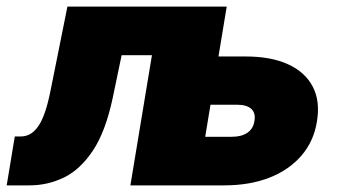

<svg xmlns="http://www.w3.org/2000/svg" viewBox="-48 -559 1017 579"><path d="M-27.8 0 -3.4 -147.5H14.6Q30.8 -147.5 43.9 -155.3Q57.1 -163.1 68.1 -179.4Q79.1 -195.8 87.9 -221.7Q96.7 -247.6 104 -283.7L155.3 -539.1H630.4L541 0H345.2L410.2 -392.6H318.8L292 -264.2Q270.5 -162.6 232.4 -105.2Q194.3 -47.9 145.3 -23.9Q96.2 0 41 0ZM527.8 -388.7H692.4Q769.5 -388.7 821 -365Q872.6 -341.3 895.3 -297.4Q918 -253.4 907.7 -192.4Q898.4 -133.3 861.1 -89.8Q823.7 -46.4 764.4 -23.2Q705.1 0 627.9 0H350.6L439.5 -539.1H635.7L570.8 -146.5H650.9Q680.2 -146.5 698 -158.7Q715.8 -170.9 719.2 -193.8Q723.6 -217.8 710 -230.5Q696.3 -243.2 666.5 -243.2H503.4Z"/></svg>

Font: Inter 18pt Black
Style: Italic
Weight: 900
Italic angle: -9.3988°
Designer: Rasmus Andersson
Foundry: rsms
Version: Version 4.001;git-66647c0bb